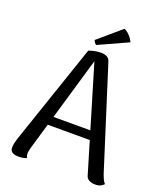

<svg xmlns="http://www.w3.org/2000/svg" viewBox="-160 -983 922 1095"><g transform="rotate(20 301.0 -435.0)"><path d="M327 -707Q345 -707 360 -700Q375 -693 381 -675L576 -60Q580 -48 586.5 -34Q593 -20 602 -10Q595 -2 582.5 4.5Q570 11 549 11Q527 11 511.5 2Q496 -7 492 -25L299 -671L312 -670L133 -58Q131 -49 129 -40Q127 -31 127 -23Q127 -15 129 -8.5Q131 -2 134 2Q124 6 112.5 8.5Q101 11 84 11Q58 11 45 1.5Q32 -8 33 -29Q33 -39 36 -52Q39 -65 43 -79L252 -693Q289 -707 327 -707ZM159 -270H479V-217H159ZM462 -820 284 -739Q278 -741 272 -750Q266 -759 266 -763L404 -881Q415 -877 426.5 -867Q438 -857 447.5 -844.5Q457 -832 462 -820Z"/></g></svg>

Font: Arima Thin Medium
Style: Regular
Weight: 500
Version: Version 1.100